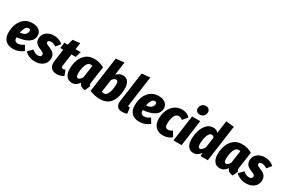

<svg xmlns="http://www.w3.org/2000/svg" viewBox="115 -2098 5012 3398"><g transform="rotate(30 2621.5 -399.0)"><path d="M495 -405Q495 -225 184 -192V-191Q184 -146 203 -126Q222 -106 258 -106Q287 -106 314.5 -117Q342 -128 378 -153L436 -55Q343 18 230 18Q128 18 73 -38Q18 -94 18 -197Q18 -288 49 -368.5Q80 -449 145.5 -500Q211 -551 310 -551Q396 -551 445.5 -510Q495 -469 495 -405ZM330 -400Q330 -439 292 -439Q254 -439 229.5 -397.5Q205 -356 193 -293Q266 -299 298 -329.5Q330 -360 330 -400Z M931 -482 859 -392Q807 -430 754 -430Q727 -430 712 -419Q697 -408 697 -390Q697 -372 714.5 -359.5Q732 -347 786 -326Q845 -302 874.5 -266.5Q904 -231 904 -174Q904 -119 876.5 -75.5Q849 -32 797 -7Q745 18 674 18Q610 18 556.5 -5Q503 -28 467 -67L552 -154Q609 -102 672 -102Q703 -102 720 -115.5Q737 -129 737 -151Q737 -173 719.5 -187Q702 -201 650 -222Q589 -246 560.5 -280Q532 -314 532 -370Q532 -421 558.5 -462Q585 -503 634.5 -527Q684 -551 748 -551Q802 -551 849.5 -532.5Q897 -514 931 -482Z M1144 -172Q1143 -166 1143 -154Q1143 -116 1175 -116Q1194 -116 1222 -129L1262 -22Q1232 -2 1194 8Q1156 18 1121 18Q1050 18 1012 -20.5Q974 -59 974 -130Q974 -151 977 -173L1011 -415H950L966 -532H1034L1065 -649L1213 -666L1194 -532H1301L1265 -415H1178Z M1776 -496 1728 -159Q1726 -139 1726 -132Q1726 -118 1731 -109.5Q1736 -101 1748 -95L1698 15Q1653 11 1620.5 -9Q1588 -29 1576 -66Q1547 -25 1512.5 -3.5Q1478 18 1432 18Q1358 18 1318 -35.5Q1278 -89 1278 -182Q1278 -275 1308 -359Q1338 -443 1404.5 -497Q1471 -551 1574 -551Q1679 -551 1776 -496ZM1448 -180Q1448 -139 1459 -122.5Q1470 -106 1490 -106Q1525 -106 1564 -168L1601 -425Q1581 -431 1563 -431Q1506 -431 1477 -354.5Q1448 -278 1448 -180Z M2300 -359Q2300 -196 2230.5 -89Q2161 18 2000 18Q1898 18 1794 -27L1894 -743L2063 -761L2026 -490Q2051 -518 2085.5 -534.5Q2120 -551 2157 -551Q2226 -551 2263 -501.5Q2300 -452 2300 -359ZM2010 -374 1974 -114Q1995 -105 2022 -105Q2059 -105 2083.5 -143Q2108 -181 2119 -238Q2130 -295 2130 -351Q2130 -394 2118.5 -410Q2107 -426 2086 -426Q2048 -426 2010 -374Z M2506 -147 2505 -138Q2505 -117 2524 -117Q2534 -117 2543 -120L2558 -2Q2513 18 2459 18Q2399 18 2367 -13.5Q2335 -45 2335 -103Q2335 -119 2338 -137L2423 -743L2591 -760Z M3074 -405Q3074 -225 2763 -192V-191Q2763 -146 2782 -126Q2801 -106 2837 -106Q2866 -106 2893.5 -117Q2921 -128 2957 -153L3015 -55Q2922 18 2809 18Q2707 18 2652 -38Q2597 -94 2597 -197Q2597 -288 2628 -368.5Q2659 -449 2724.5 -500Q2790 -551 2889 -551Q2975 -551 3024.5 -510Q3074 -469 3074 -405ZM2909 -400Q2909 -439 2871 -439Q2833 -439 2808.5 -397.5Q2784 -356 2772 -293Q2845 -299 2877 -329.5Q2909 -360 2909 -400Z M3530 -482 3450 -388Q3413 -421 3372 -421Q3312 -421 3285 -354Q3258 -287 3258 -201Q3258 -152 3274.5 -133Q3291 -114 3322 -114Q3343 -114 3362.5 -122Q3382 -130 3409 -147L3469 -44Q3391 18 3295 18Q3196 18 3140 -41.5Q3084 -101 3084 -206Q3084 -294 3116 -373Q3148 -452 3212.5 -501.5Q3277 -551 3368 -551Q3467 -551 3530 -482Z M3669 0H3502L3576 -532H3743ZM3590 -709Q3590 -755 3621 -785.5Q3652 -816 3697 -816Q3737 -816 3760 -793.5Q3783 -771 3783 -734Q3783 -688 3752 -657.5Q3721 -627 3676 -627Q3636 -627 3613 -649.5Q3590 -672 3590 -709Z M4308 -743 4204 0H4056L4058 -67Q4030 -26 3996 -4Q3962 18 3915 18Q3843 18 3805 -34.5Q3767 -87 3767 -183Q3767 -272 3793.5 -356.5Q3820 -441 3873.5 -496Q3927 -551 4004 -551Q4037 -551 4063.5 -538.5Q4090 -526 4107 -503L4143 -760ZM3938 -184Q3938 -140 3948.5 -122.5Q3959 -105 3979 -105Q4016 -105 4062 -182L4092 -397Q4073 -427 4040 -427Q4005 -427 3982 -387.5Q3959 -348 3948.5 -291.5Q3938 -235 3938 -184Z M4798 -496 4750 -159Q4748 -139 4748 -132Q4748 -118 4753 -109.5Q4758 -101 4770 -95L4720 15Q4675 11 4642.5 -9Q4610 -29 4598 -66Q4569 -25 4534.5 -3.5Q4500 18 4454 18Q4380 18 4340 -35.5Q4300 -89 4300 -182Q4300 -275 4330 -359Q4360 -443 4426.5 -497Q4493 -551 4596 -551Q4701 -551 4798 -496ZM4470 -180Q4470 -139 4481 -122.5Q4492 -106 4512 -106Q4547 -106 4586 -168L4623 -425Q4603 -431 4585 -431Q4528 -431 4499 -354.5Q4470 -278 4470 -180Z M5243 -482 5171 -392Q5119 -430 5066 -430Q5039 -430 5024 -419Q5009 -408 5009 -390Q5009 -372 5026.5 -359.5Q5044 -347 5098 -326Q5157 -302 5186.5 -266.5Q5216 -231 5216 -174Q5216 -119 5188.5 -75.5Q5161 -32 5109 -7Q5057 18 4986 18Q4922 18 4868.5 -5Q4815 -28 4779 -67L4864 -154Q4921 -102 4984 -102Q5015 -102 5032 -115.5Q5049 -129 5049 -151Q5049 -173 5031.5 -187Q5014 -201 4962 -222Q4901 -246 4872.5 -280Q4844 -314 4844 -370Q4844 -421 4870.5 -462Q4897 -503 4946.5 -527Q4996 -551 5060 -551Q5114 -551 5161.5 -532.5Q5209 -514 5243 -482Z"/></g></svg>

Font: Fira Sans Condensed ExtraBold
Style: Italic
Weight: 800
Width: 3
Italic angle: -8°
Designer: bBox Type GmbH & Carrois Corporate GbR & Edenspiekermann AG
Foundry: bBox Type GmbH & Carrois Corporate GbR & Edenspiekermann AG
Version: Version 4.301